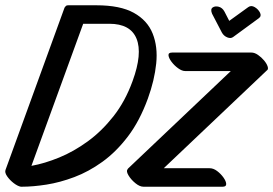

<svg xmlns="http://www.w3.org/2000/svg" viewBox="-50 -672 1035 727"><path d="M-29 -29 194 -642Q195 -645 197 -646Q199 -652 209 -652H315Q405 -652 456.5 -623.5Q508 -595 528 -545Q548 -495 541.5 -431.5Q535 -368 510 -299Q479 -214 434.5 -155.5Q390 -97 338 -59.5Q286 -22 231.5 -1.5Q177 19 126 27Q75 35 33 35Q31 35 29 35Q17 33 2 21.5Q-13 10 -23 -4.5Q-33 -19 -29 -29ZM364 -582H265L69 -44Q119 -53 174 -75.5Q229 -98 282 -136.5Q335 -175 379.5 -231.5Q424 -288 452 -365Q490 -469 467 -525.5Q444 -582 364 -582ZM602 -473H902Q914 -473 927 -464Q940 -455 950 -443Q960 -431 963.5 -420Q967 -409 960 -405L959 -404L570 -35H744Q758 -35 772 -24.5Q786 -14 796 0Q806 14 806.5 24.5Q807 35 793 35H493Q479 35 462.5 21.5Q446 8 436.5 -8Q427 -24 433 -31L435 -34L824 -403H651Q639 -403 624.5 -413.5Q610 -424 599.5 -438Q589 -452 588 -462.5Q587 -473 602 -473ZM930 -603 833 -532Q824 -525 810.5 -530.5Q797 -536 790 -549L753 -620Q746 -637 755 -643.5Q764 -650 778 -646.5Q792 -643 800 -628L818 -593L890 -645Q901 -653 914.5 -645Q928 -637 934.5 -624Q941 -611 930 -603Z"/></svg>

Font: Story Script
Style: Regular
Weight: 400
Designer: Lana Roulhac, Ben Buysse
Version: Version 1.000; ttfautohint (v1.8.4.7-5d5b)